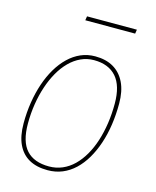

<svg xmlns="http://www.w3.org/2000/svg" viewBox="-109 -779 699 863"><g transform="rotate(15 241.0 -347.0)"><path d="M195 10Q144 10 109 -9.5Q74 -29 55.5 -68Q37 -107 37 -166Q37 -217 44.5 -264Q52 -311 66 -352.5Q80 -394 100.5 -428.5Q121 -463 147 -488Q173 -513 204 -526.5Q235 -540 271 -540Q321 -540 356 -519.5Q391 -499 410 -459.5Q429 -420 429 -362Q429 -311 422 -263.5Q415 -216 401 -174.5Q387 -133 367 -99Q347 -65 321 -40.5Q295 -16 263.5 -3Q232 10 195 10ZM197 -8Q230 -8 259 -20.5Q288 -33 311.5 -56Q335 -79 353.5 -111Q372 -143 384.5 -182Q397 -221 403.5 -265Q410 -309 410 -357Q410 -440 374 -481Q338 -522 270 -522Q238 -522 209.5 -509Q181 -496 157 -472Q133 -448 114.5 -415.5Q96 -383 83 -344Q70 -305 63 -261Q56 -217 56 -170Q56 -86 91.5 -47Q127 -8 197 -8ZM185 -685 188 -704H420L417 -685Z"/></g></svg>

Font: Georama ExtraCondensed Thin Thin
Style: Italic
Weight: 250
Italic angle: -9°
Version: Version 1.001